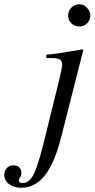

<svg xmlns="http://www.w3.org/2000/svg" viewBox="-144 -672 443 899"><path d="M279 -598Q279 -578 264 -563Q249 -548 229 -548Q206 -548 190.5 -562.5Q175 -577 175 -600Q175 -622 191 -637Q207 -652 228 -652Q248 -652 263.5 -635.5Q279 -619 279 -598ZM246 -438 142 -28Q111 93 65.5 150Q20 207 -45 207Q-80 207 -102 190Q-124 173 -124 146Q-124 128 -112 115Q-100 102 -83 102Q-44 102 -44 139Q-44 151 -50 158.5Q-56 166 -56 173Q-56 185 -38 185Q-8 185 12.5 146Q33 107 59 3L131 -289Q147 -354 147 -369Q147 -386 136.5 -393Q126 -400 99 -400H73V-416Q118 -419 242 -441Z"/></svg>

Font: STIX
Style: Italic
Weight: 400
Italic angle: -16.33°
Designer: MicroPress Inc., with final additions and corrections provided by Coen Hoffman, Elsevier (retired)
Version: Version 1.1.1